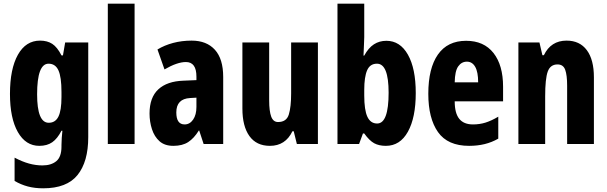

<svg xmlns="http://www.w3.org/2000/svg" viewBox="-20 -780 3289 1040"><path d="M197 -560Q236 -560 263 -542.5Q290 -525 313 -480H321L333 -550H458V-37Q458 96 400 168Q342 240 214 240Q168 240 130.5 230Q93 220 59 200V74Q101 96 137.5 106Q174 116 210 116Q257 116 285 93Q313 70 313 14V6Q313 -11 314.5 -33Q316 -55 318 -72H313Q291 -29 263 -9.5Q235 10 193 10Q119 10 76.5 -65Q34 -140 34 -271Q34 -407 77 -483.5Q120 -560 197 -560ZM243 -435Q181 -435 181 -269Q181 -115 244 -115Q280 -115 296.5 -148.5Q313 -182 313 -254V-282Q313 -363 296.5 -399Q280 -435 243 -435Z M709 0H564V-760H709Z M1018 -560Q1099 -560 1144 -510.5Q1189 -461 1189 -363V0H1083L1059 -73H1057Q1031 -31 999.5 -10.5Q968 10 919 10Q872 10 844 -15Q816 -40 803 -80.5Q790 -121 790 -165Q790 -252 837.5 -296Q885 -340 974 -343L1044 -346V-365Q1044 -444 987 -444Q940 -444 871 -404L833 -512Q871 -535 918 -547.5Q965 -560 1018 -560ZM1010 -249Q935 -245 935 -171Q935 -106 980 -106Q1008 -106 1026 -132Q1044 -158 1044 -201V-251Z M1702 -550V0H1588L1571 -69H1564Q1526 10 1442 10Q1369 10 1331 -43Q1293 -96 1293 -192V-550H1438V-237Q1438 -178 1449 -148.5Q1460 -119 1486 -119Q1532 -119 1544.5 -160Q1557 -201 1557 -274V-550Z M1953 -579Q1953 -563 1951.5 -538Q1950 -513 1949 -479H1953Q1976 -521 2005.5 -540Q2035 -559 2073 -559Q2147 -559 2189.5 -484Q2232 -409 2232 -276Q2232 -143 2189.5 -66.5Q2147 10 2070 10Q2033 10 2007 -4Q1981 -18 1953 -57H1946L1925 0H1808V-760H1953ZM2022 -435Q1984 -435 1968.5 -399Q1953 -363 1953 -293V-263Q1953 -184 1970 -147.5Q1987 -111 2023 -111Q2085 -111 2085 -278Q2085 -435 2022 -435Z M2505 -559Q2601 -559 2653 -493Q2705 -427 2705 -310V-231H2443Q2443 -167 2467.5 -136.5Q2492 -106 2542 -106Q2578 -106 2610 -116Q2642 -126 2679 -148V-29Q2644 -9 2605 0.5Q2566 10 2521 10Q2405 10 2352.5 -64.5Q2300 -139 2300 -272Q2300 -410 2352 -484.5Q2404 -559 2505 -559ZM2509 -446Q2480 -446 2462 -420.5Q2444 -395 2443 -334H2570Q2570 -390 2554 -418Q2538 -446 2509 -446Z M3049 -560Q3120 -560 3158.5 -508.5Q3197 -457 3197 -361V0H3052V-316Q3052 -373 3041.5 -402Q3031 -431 3000 -431Q2961 -431 2947 -392.5Q2933 -354 2933 -258V0H2788V-550H2902L2918 -481H2926Q2964 -560 3049 -560Z"/></svg>

Font: Noto Sans Hebrew ExtraCondensed ExtraBold
Style: Regular
Weight: 800
Width: 2
Designer: Monotype Design Team
Foundry: Monotype Imaging Inc.
Version: Version 2.004; ttfautohint (v1.8.4.7-5d5b)